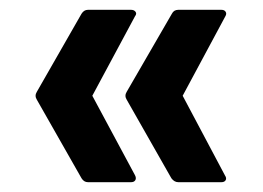

<svg xmlns="http://www.w3.org/2000/svg" viewBox="-20 -459 536 391"><path d="M343 -88Q335 -88 329 -96L238 -256Q233 -264 238 -272L330 -431Q334 -439 343 -439H431Q437 -439 439.5 -435Q442 -431 439 -426L352 -264L438 -102Q442 -96 439.5 -92Q437 -88 431 -88ZM159 -88Q151 -88 146 -96L55 -256Q50 -264 55 -272L146 -431Q151 -439 159 -439H247Q253 -439 256 -435Q259 -431 255 -426L168 -264L255 -102Q258 -96 255.5 -92Q253 -88 247 -88Z"/></svg>

Font: Sofia Sans Semi Condensed
Style: Bold
Weight: 700
Designer: Botio Nikoltchev, Ani Petrova
Foundry: lettersoup
Version: Version 4.100; ttfautohint (v1.8.4.7-5d5b)